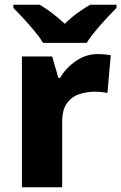

<svg xmlns="http://www.w3.org/2000/svg" viewBox="-20 -786 509 806"><path d="M391 -559Q404 -559 420 -557.5Q436 -556 445 -554L431 -396Q422 -398 408 -399.5Q394 -401 377 -401Q345 -401 313.5 -391Q282 -381 261.5 -353.5Q241 -326 241 -275V0H72V-549H199L225 -459H232Q256 -500 298 -529.5Q340 -559 391 -559ZM161 -606Q147 -629 124.5 -656Q102 -683 78.5 -708.5Q55 -734 36 -753V-766H147Q174 -750 199.5 -730.5Q225 -711 252 -686Q277 -711 304.5 -731Q332 -751 358 -766H469V-753Q451 -735 427.5 -709.5Q404 -684 381 -656.5Q358 -629 344 -606Z"/></svg>

Font: Noto Sans Tamil ExtraBold
Style: Regular
Weight: 800
Designer: Jelle Bosma - Monotype Design Team
Foundry: Monotype Imaging Inc.
Version: Version 2.004; ttfautohint (v1.8.4.7-5d5b)